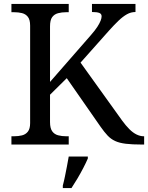

<svg xmlns="http://www.w3.org/2000/svg" viewBox="-20 -734 752 975"><path d="M38 0V-42H51Q73 -42 91.5 -46.5Q110 -51 121.5 -65.5Q133 -80 133 -109V-604Q133 -634 121.5 -648.5Q110 -663 91.5 -667.5Q73 -672 51 -672H38V-714H329V-672H316Q294 -672 275 -667Q256 -662 245 -647Q234 -632 234 -600V-318L441 -555Q463 -580 474.5 -598Q486 -616 491 -629Q496 -642 496 -651Q496 -664 484 -668.5Q472 -673 447 -673V-714H668V-673Q645 -673 624.5 -661.5Q604 -650 582 -629Q560 -608 534 -579L389 -416L600 -122Q619 -96 637 -78Q655 -60 673.5 -51Q692 -42 710 -42H712V0H701Q651 0 618.5 -4Q586 -8 564.5 -18Q543 -28 526.5 -45.5Q510 -63 491 -90L319 -337L234 -253V-114Q234 -83 245 -67.5Q256 -52 275 -47Q294 -42 316 -42H329V0ZM299 208Q305 186 310 161Q315 136 320 110.5Q325 85 329 61H426V71Q417 92 403 119Q389 146 373 173Q357 200 343 221H299Z"/></svg>

Font: Noto Rashi Hebrew
Style: Regular
Weight: 400
Version: Version 1.006